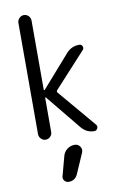

<svg xmlns="http://www.w3.org/2000/svg" viewBox="-108 -809 716 1138"><g transform="rotate(-10 250.0 -240.0)"><path d="M80.1 -40V-710Q80.1 -725.6 91.8 -737.8Q103.5 -750 119.6 -750Q135.7 -750 147.5 -738.3Q159.2 -726.6 159.2 -710V-293.9Q159.2 -292 161.6 -291Q164.1 -290 165 -292L335 -485.4Q367.2 -520.5 413.1 -519.5Q425.8 -519.5 431.2 -507.3Q436.5 -495.1 427.7 -485.4L236.3 -276.4Q232.4 -270.5 236.3 -263.7L428.7 -36.1Q437.5 -26.4 431.6 -13.2Q425.8 0 412.1 0Q366.2 0 335 -37.1L164.1 -246.1Q162.1 -248 160.6 -247.1Q159.2 -246.1 159.2 -244.1V-40Q159.2 -23.4 147.5 -11.7Q135.7 0 119.6 0Q103.5 0 91.8 -12.2Q80.1 -24.4 80.1 -40ZM282.2 59.6H283.2Q302.7 59.6 314.5 76.2Q326.2 92.8 318.4 112.3L265.6 233.4Q249 270.5 210 269.5Q195.3 269.5 185.5 257.8Q175.8 246.1 179.7 231.4L210.9 115.2Q216.8 90.8 236.8 75.2Q256.8 59.6 282.2 59.6Z"/></g></svg>

Font: Rounded Mgen+ 1m regular
Style: Regular
Weight: 400
Designer: [Source Han Sans]
Ryoko NISHIZUKA  (kana & ideographs); Paul D. Hunt (Latin, Greek & Cyrillic); Wenlong ZHANG  (bopomofo
Version: Version 1.059.20150602